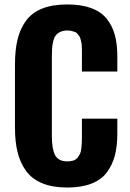

<svg xmlns="http://www.w3.org/2000/svg" viewBox="-20 -840 591 871"><path d="M285.2 10.7Q218.8 10.7 171.9 -8.5Q125 -27.8 98.1 -64.9Q71.3 -102.1 59.6 -149.9Q47.9 -197.8 47.9 -261.2V-546.9Q47.9 -612.8 59.6 -661.1Q71.3 -709.5 98.1 -746.1Q125 -782.7 171.6 -801.3Q218.3 -819.8 285.2 -819.8Q348.6 -819.8 393.3 -803.5Q438 -787.1 463.6 -755.4Q489.3 -723.6 500.7 -682.4Q512.2 -641.1 512.2 -585.9V-515.6H351.6V-591.8Q351.6 -605.5 351.6 -610.8Q351.6 -616.2 351.1 -628.4Q350.6 -640.6 349.4 -645.8Q348.1 -650.9 345.9 -660.6Q343.8 -670.4 340.6 -674.8Q337.4 -679.2 332.5 -685.5Q327.6 -691.9 321 -694.6Q314.5 -697.3 305.4 -699.5Q296.4 -701.7 285.6 -701.7Q266.6 -701.7 253.2 -695.1Q239.7 -688.5 232.4 -678.7Q225.1 -668.9 221.2 -652.1Q217.3 -635.3 216.3 -620.8Q215.3 -606.4 215.3 -584.5V-222.7Q215.3 -163.6 230.2 -135.7Q245.1 -107.9 285.6 -107.9Q301.3 -107.9 313 -111.8Q324.7 -115.7 331.8 -124.8Q338.9 -133.8 343 -142.3Q347.2 -150.9 348.9 -166.5Q350.6 -182.1 351.1 -192.9Q351.6 -203.6 351.6 -222.7V-301.8H512.2V-233.4Q512.2 -177.2 501.2 -135Q490.2 -92.8 465.3 -58.8Q440.4 -24.9 395 -7.1Q349.6 10.7 285.2 10.7Z"/></svg>

Font: Oswald
Style: DemiBold
Weight: 600
Designer: Vernon Adams
Foundry: Vernon Adams
Version: 3.0; ttfautohint (v0.95) -l 8 -r 50 -G 200 -x 0 -w "G" -W -c